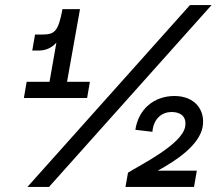

<svg xmlns="http://www.w3.org/2000/svg" viewBox="-20 -736 875 756"><path d="M484 -56 474 0H744L755 -64H601C673 -103 765 -164 778 -237C789 -303 747 -358 667 -358C585 -358 525 -305 513 -225L580 -217C585 -272 620 -295 656 -295C691 -295 716 -277 709 -237C696 -166 529 -85 484 -56ZM74 -350H323L334 -414H244L295 -700H226C209 -609 194 -600 144 -600H118L107 -537H133C162 -537 185 -549 202 -568L175 -414H85ZM88 0H173L813 -716H728Z"/></svg>

Font: Uncut Sans Medium
Style: Italic
Weight: 500
Italic angle: -10°
Designer: Kasper Nordkvist
Foundry: Uncut Type
Version: Version 1.111;FEAKit 1.0